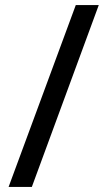

<svg xmlns="http://www.w3.org/2000/svg" viewBox="-20 -737 422 760"><path d="M371 -717 106 3H14L280 -717Z"/></svg>

Font: Noto Sans Ethiopic Condensed Medium
Style: Regular
Weight: 500
Width: 3
Designer: Monotype Design Team
Foundry: Monotype Imaging Inc.
Version: Version 2.102; ttfautohint (v1.8.4.7-5d5b)